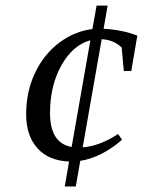

<svg xmlns="http://www.w3.org/2000/svg" viewBox="-20 -675 540 695"><path d="M421.9 -169.4Q388.2 -139.2 348.6 -118.9Q309.1 -98.6 270.5 -92.8L254.4 0H214.4L230 -90.3Q155.8 -93.3 115.2 -138.7Q74.7 -184.1 74.7 -261.2Q74.7 -343.3 106.7 -410.9Q138.7 -478.5 194.3 -520.3Q250 -562 314.5 -569.8L329.6 -654.8H369.6L355 -570.8Q424.8 -566.9 477.1 -545.9L455.1 -418H428.2L420.4 -502.9Q393.1 -530.3 348.1 -533.2L279.3 -141.6Q341.3 -146.5 407.2 -189.9ZM161.1 -266.1Q161.1 -156.7 239.3 -143.1L307.1 -529.3Q243.2 -511.7 202.1 -438.2Q161.1 -364.7 161.1 -266.1Z"/></svg>

Font: Tinos
Style: Italic
Weight: 400
Italic angle: -16.333°
Designer: Steve Matteson
Foundry: Monotype Imaging Inc.
Version: Version 1.32